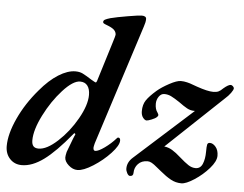

<svg xmlns="http://www.w3.org/2000/svg" viewBox="-52 -770 1103 867"><g transform="rotate(5 499.5 -336.5)"><path d="M395 -113Q391 -97 391 -93Q391 -79 400 -79Q414 -79 442 -99Q470 -119 492 -144Q495 -148 498 -148Q508 -148 508 -135Q508 -113 474.5 -77Q441 -41 397.5 -13.5Q354 14 327 14Q306 14 287 -3Q268 -20 268 -38Q268 -46 272 -63Q302 -144 304 -144Q304 -149 301 -150Q298 -151 295 -146Q226 -62 174 -24Q122 14 75 14Q42 14 21 -8.5Q0 -31 0 -66Q0 -121 33 -192.5Q66 -264 121 -328Q162 -377 203.5 -403Q245 -429 280 -429Q299 -429 312.5 -422.5Q326 -416 356 -397Q373 -387 375 -387Q377 -387 378.5 -389.5Q380 -392 381 -395L435 -570Q446 -605 446 -609Q446 -621 437.5 -630Q429 -639 409 -647Q393 -653 389 -655.5Q385 -658 385 -662Q385 -669 392 -673Q399 -677 416 -682Q443 -689 493.5 -697.5Q544 -706 556 -706Q577 -706 577 -692Q577 -678 570 -658ZM350 -328Q350 -355 338.5 -370Q327 -385 305 -385Q273 -385 227 -334.5Q181 -284 147 -216.5Q113 -149 113 -102Q113 -84 120.5 -75.5Q128 -67 144 -67Q181 -67 230 -112Q279 -157 314.5 -219.5Q350 -282 350 -328ZM303 -140V-141ZM999 -415Q999 -408 988.5 -393.5Q978 -379 963 -366L709 -126Q728 -124 745.5 -113.5Q763 -103 784 -84Q809 -62 825 -51.5Q841 -41 858 -41Q880 -41 889.5 -63.5Q899 -86 899 -119Q899 -142 901 -151Q903 -160 913 -160Q927 -160 939.5 -145Q952 -130 952 -105Q952 -80 923.5 -47.5Q895 -15 858 9Q821 33 800 33Q774 33 751.5 20.5Q729 8 704 -13Q697 -18 683 -30Q669 -42 659 -47.5Q649 -53 640 -53Q613 -53 597 -36Q581 -19 581 5Q581 20 566 20Q559 20 553 9Q547 -2 547 -12Q547 -41 572 -63L833 -298H829Q812 -298 796.5 -306.5Q781 -315 758 -332Q734 -348 719.5 -355Q705 -362 689 -362Q674 -362 664 -347.5Q654 -333 654 -315Q654 -290 665 -276Q670 -268 670 -265Q670 -261 665 -256Q658 -249 641.5 -242.5Q625 -236 619 -236Q611 -236 602.5 -247Q594 -258 594 -276Q594 -306 607.5 -326Q621 -346 652 -373Q673 -391 706.5 -409Q740 -427 758 -427Q772 -427 786.5 -423.5Q801 -420 812 -415.5Q823 -411 833 -408Q882 -391 907 -391Q922 -391 931 -395Q940 -399 952 -411Q973 -429 984 -429Q989 -429 994 -424Q999 -419 999 -415Z"/></g></svg>

Font: EB Garamond SemiBold
Style: Italic
Weight: 600
Italic angle: -17.2°
Designer: Georg Duffner and Octavio Pardo
Foundry: Georg Duffner
Version: Version 1.000